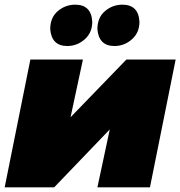

<svg xmlns="http://www.w3.org/2000/svg" viewBox="-22 -802 772 822"><path d="M108 -547H333L280 -300L519 -547H730L620 0H395L448 -248L210 0H-2ZM266 -605Q199 -605 193 -677Q193 -727 225.5 -754.5Q258 -782 300 -782Q369 -782 373 -709Q373 -662 340.5 -633.5Q308 -605 266 -605ZM468 -605Q401 -605 395 -677Q395 -727 427.5 -754.5Q460 -782 502 -782Q571 -782 575 -709Q575 -662 542.5 -633.5Q510 -605 468 -605Z"/></svg>

Font: Argentum Sans Black
Style: Italic
Weight: 900
Italic angle: -11°
Designer: Julieta Ulanovsky (font), Cristiano Sobral (main changes and remaster)
Foundry: Julieta Ulanovsky (font), Cristiano Sobral (main changes and remaster)
Version: Version 2.007;June 15, 2022;FontCreator 14.0.0.2814 64-bit; 